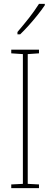

<svg xmlns="http://www.w3.org/2000/svg" viewBox="-20 -970 259 990"><path d="M181 0H38V-19L98 -22V-691L38 -695V-714H181V-695L123 -691V-22L181 -19ZM211 -943Q195 -919 172.5 -891Q150 -863 127 -837.5Q104 -812 84 -793H70V-805Q104 -845 130 -878Q156 -911 181 -950H211Z"/></svg>

Font: Noto Sans Lao UI ExtCond Thin
Style: Regular
Weight: 100
Width: 2
Designer: Monotype Design Team
Foundry: Monotype Imaging Inc.
Version: Version 2.000; ttfautohint (v1.8.4.7-5d5b)